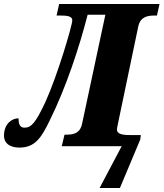

<svg xmlns="http://www.w3.org/2000/svg" viewBox="-61 -734 821 964"><path d="M439 210H541L643 -33L646 -56H589C551 -56 526 -62 526 -84C526 -89 529 -100 532 -117L633 -600C643 -649 678 -656 715 -656H727L740 -714H236L223 -656H240C273 -656 302 -654 302 -632C302 -608 230 -361 167 -222C116 -113 95 -93 61 -93C37 -93 32 -115 32 -140C1 -140 -41 -115 -41 -52C-41 -15 -12 7 37 7C116 7 148 -45 189 -130C270 -293 337 -496 379 -660H468L351 -112C341 -65 308 -58 275 -58H263L249 0H550Z"/></svg>

Font: Noto Serif Condensed Black
Style: Italic
Weight: 900
Width: 3
Italic angle: -12°
Designer: Monotype Design Team
Foundry: Monotype Imaging Inc.
Version: Version 2.013